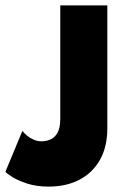

<svg xmlns="http://www.w3.org/2000/svg" viewBox="-40 -680 478 712"><path d="M358 -204Q358 -136 330.8 -87.5Q303.5 -39 254.5 -13.5Q205.5 12 140.5 12Q95.5 12 61 0.8Q26.5 -10.5 5.5 -23.8Q-15.5 -37 -20 -43L43 -194.5Q49.5 -186 60 -177.2Q70.5 -168.5 84.5 -162.2Q98.5 -156 114 -156Q130.5 -156 146.5 -162.5Q162.5 -169 173 -187.2Q183.5 -205.5 183.5 -240V-660H358Z"/></svg>

Font: League Spartan Thin ExtraBold
Style: Regular
Weight: 800
Version: Version 2.002